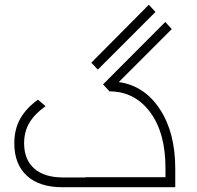

<svg xmlns="http://www.w3.org/2000/svg" viewBox="-20 -785 824 805"><path d="M631.8 -734.9 390.1 -493.2 362.8 -522 604 -765.1ZM478 -440.9Q585.4 -425.8 650.1 -327.6Q714.8 -229.5 714.8 -78.1V0H242.2Q145 0 92.5 -48.3Q40 -96.7 40 -184.1Q40 -243.2 64.9 -287.4Q89.8 -331.5 139.2 -367.2L170.9 -339.8Q125 -307.1 103 -269.8Q81.1 -232.4 81.1 -184.1Q81.1 -116.2 123.3 -78.6Q165.5 -41 244.1 -41H335.9Q337.9 -42 342.8 -42H673.8V-80.1Q673.8 -229 608.9 -315.4Q543.9 -401.9 439 -401.9L412.1 -431.2L672.9 -692.9L700.2 -663.1Z"/></svg>

Font: Montserrat-Arabic ExtraLight
Style: Regular
Weight: 275
Designer: Mohamed Gaber
Foundry: Kief Type Foundry
Version: Version 5.008;PS 005.008;hotconv 1.0.88;makeotf.lib2.5.64775